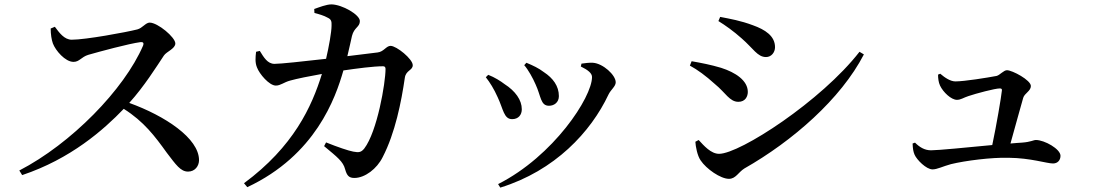

<svg xmlns="http://www.w3.org/2000/svg" viewBox="-20 -803 5010 875"><path d="M211 -673C211 -646 215 -622 221 -605C233 -573 277 -521 315 -521C342 -521 350 -543 382 -553C434 -568 567 -604 620 -611C631 -612 637 -609 632 -595C546 -395 304 -148 68 -26L81 -5C302 -79 452 -211 544 -307C636 -249 686 -182 740 -107C782 -52 803 -21 837 -21C869 -21 887 -47 887 -73C887 -173 732 -275 569 -334C637 -409 693 -499 727 -550C739 -568 779 -581 779 -605C779 -633 699 -700 662 -700C644 -700 629 -675 606 -669C555 -656 370 -622 307 -622C273 -622 250 -654 230 -681Z M1563 -547C1572 -584 1579 -617 1584 -639C1594 -679 1620 -679 1620 -707C1620 -736 1540 -782 1491 -783C1467 -783 1435 -770 1412 -762L1413 -744C1432 -739 1457 -732 1474 -722C1489 -715 1492 -706 1491 -686C1491 -658 1479 -590 1466 -535C1360 -523 1259 -512 1231 -512C1199 -512 1182 -542 1164 -571L1147 -567C1144 -541 1142 -518 1151 -496C1162 -466 1207 -413 1237 -413C1259 -413 1273 -428 1303 -436C1331 -444 1395 -457 1447 -466C1401 -317 1318 -135 1092 32L1107 50C1418 -96 1509 -356 1545 -482C1607 -491 1681 -501 1726 -501C1733 -501 1737 -497 1737 -489C1737 -425 1699 -203 1640 -126C1626 -109 1616 -107 1590 -112C1568 -116 1518 -133 1466 -154L1457 -137C1517 -87 1544 -67 1553 -31C1561 -3 1570 8 1595 8C1643 8 1698 -34 1724 -87C1781 -197 1809 -339 1825 -449C1830 -483 1861 -482 1861 -506C1861 -534 1787 -594 1760 -594C1740 -594 1729 -567 1701 -564Z M2421 -418C2446 -364 2443 -321 2482 -321C2505 -321 2527 -336 2527 -365C2527 -411 2500 -447 2459 -474C2434 -493 2410 -504 2379 -517L2369 -506C2387 -486 2409 -446 2421 -418ZM2753 -372C2764 -395 2786 -409 2786 -428C2786 -461 2728 -514 2682 -517C2665 -518 2644 -515 2630 -513L2627 -500C2660 -484 2678 -469 2678 -452C2678 -360 2503 -92 2250 36L2260 52C2509 -25 2673 -202 2753 -372ZM2248 -360C2274 -305 2276 -260 2314 -260C2343 -260 2358 -280 2358 -305C2358 -347 2329 -388 2279 -420C2262 -433 2234 -451 2205 -462L2194 -451C2213 -427 2231 -398 2248 -360Z M3360 -628C3413 -582 3432 -543 3471 -543C3495 -543 3512 -564 3512 -588C3512 -639 3467 -668 3411 -688C3355 -709 3308 -717 3262 -726L3254 -707C3285 -688 3323 -661 3360 -628ZM3257 -102C3220 -102 3188 -139 3164 -165L3149 -157C3150 -136 3158 -93 3173 -72C3199 -33 3264 12 3302 12C3333 12 3345 -18 3372 -35C3592 -160 3812 -352 3917 -555L3897 -567C3723 -343 3352 -102 3257 -102ZM3238 -420C3287 -380 3305 -339 3345 -339C3377 -339 3388 -364 3388 -384C3388 -436 3332 -473 3266 -494C3219 -508 3177 -516 3132 -524L3124 -504C3159 -485 3196 -458 3238 -420Z M4255 -463C4255 -446 4257 -428 4264 -413C4278 -383 4315 -348 4341 -348C4359 -348 4371 -358 4393 -365C4428 -377 4515 -400 4536 -400C4543 -400 4547 -398 4546 -391C4543 -361 4521 -231 4502 -142C4387 -131 4255 -118 4223 -118C4193 -118 4170 -133 4150 -153L4139 -149C4140 -125 4142 -112 4148 -98C4158 -75 4201 -31 4230 -31C4251 -31 4277 -45 4314 -55C4380 -71 4498 -86 4576 -84C4678 -83 4750 -58 4779 -58C4800 -58 4813 -73 4813 -93C4813 -124 4740 -165 4701 -165C4689 -165 4679 -156 4637 -153C4622 -152 4605 -151 4585 -149C4606 -222 4632 -321 4643 -357C4649 -378 4678 -388 4678 -411C4678 -438 4593 -483 4569 -483C4554 -483 4537 -461 4522 -457C4480 -449 4375 -432 4334 -432C4312 -432 4287 -448 4265 -467Z"/></svg>

Font: Source Han Serif CN SemiBold
Style: Regular
Weight: 600
Designer: Ryoko NISHIZUKA 西塚涼子 (kana & ideographs); Frank Grießhammer (Latin, Greek & Cyrillic); Wenlong ZHANG 张文龙 (bopomofo); San
Foundry: Adobe Systems Incorporated
Version: Version 1.000;PS 1;hotconv 16.6.53;makeotf.lib2.5.65590